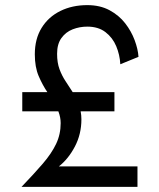

<svg xmlns="http://www.w3.org/2000/svg" viewBox="-20 -730 620 750"><path d="M67 -370H165Q146 -398 131 -433Q116 -468 116 -518Q116 -578 142.5 -621Q169 -664 215.5 -687Q262 -710 321 -710Q371 -710 408 -690Q445 -670 469 -639Q493 -608 506 -573Q519 -538 521 -508L450 -479Q448 -516 434 -549.5Q420 -583 392 -604.5Q364 -626 321 -626Q291 -626 264 -615.5Q237 -605 220 -581.5Q203 -558 203 -520Q203 -485 212.5 -459.5Q222 -434 236 -413Q250 -392 264 -370H427V-295H295Q298 -280 298 -264Q298 -206 272.5 -157.5Q247 -109 210 -80H517V0H64Q113 -51 147 -90.5Q181 -130 199 -167.5Q217 -205 217 -249Q217 -272 208 -295H67Z"/></svg>

Font: Von Book
Style: Regular
Weight: 400
Version: Version 4.000; ttfautohint (v1.8.4.7-5d5b)